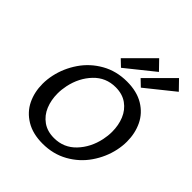

<svg xmlns="http://www.w3.org/2000/svg" viewBox="-245 -1078 1244 1244"><g transform="rotate(45 376.5 -456.0)"><path d="M317 -743 493 -919 555 -855 362 -700ZM499 -743 675 -919 737 -855 544 -700ZM76 -268Q76 -308 85 -350Q103 -433 152 -505Q201 -577 278.5 -621Q356 -665 453 -665Q544 -665 606 -627.5Q668 -590 698 -527.5Q728 -465 728 -389Q728 -349 719 -307Q701 -224 651.5 -152Q602 -80 524.5 -36.5Q447 7 350 7Q260 7 198 -30.5Q136 -68 106 -130Q76 -192 76 -268ZM607 -292Q615 -330 615 -366Q615 -426 594.5 -476Q574 -526 531.5 -556.5Q489 -587 427 -587Q338 -587 277.5 -523.5Q217 -460 197 -366Q189 -328 189 -292Q189 -232 209.5 -182Q230 -132 272.5 -101.5Q315 -71 377 -71Q466 -71 526.5 -134.5Q587 -198 607 -292Z"/></g></svg>

Font: Ysabeau Infant Semibold
Style: Italic
Weight: 600
Italic angle: -12°
Designer: Christian Thalmann (Catharsis Fonts)
Version: Version 0.003